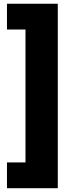

<svg xmlns="http://www.w3.org/2000/svg" viewBox="-20 -910 358 1022"><path d="M287.6 91.8H17.1V-45.4H115.7V-752.9H17.1V-890.1H287.6Z"/></svg>

Font: Anton
Style: Regular
Weight: 400
Designer: Vernon Adams, Tural Alisoy
Foundry: Vernon Adams
Version: Version 2.300